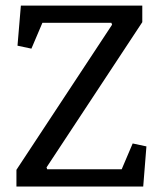

<svg xmlns="http://www.w3.org/2000/svg" viewBox="-20 -681 592 701"><path d="M499.5 -660.6V-600.1L149.9 -69.8L152.3 -63H424.3L464.4 -157.2L514.6 -146.5L502.9 0H40V-61L389.2 -590.8L386.7 -597.7H134.8L94.7 -503.4L43.9 -514.2L56.2 -660.6Z"/></svg>

Font: Noticia Text
Style: Regular
Weight: 400
Designer: JM Sole
Foundry: JM Sole
Version: Version 1.003